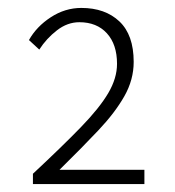

<svg xmlns="http://www.w3.org/2000/svg" viewBox="-20 -913 440 484"><path d="M63 -449V-475Q137 -544 184 -592.5Q231 -641 253 -678.5Q275 -716 275 -752Q275 -801 249.5 -829Q224 -857 180 -857Q150 -857 123.5 -836.5Q97 -816 79 -788L53 -812Q72 -846 108 -869.5Q144 -893 185 -893Q245 -893 281 -859Q317 -825 317 -757Q317 -712 293.5 -670.5Q270 -629 228 -584.5Q186 -540 130 -485H344V-449Z"/></svg>

Font: Noto Sans TC Thin ExtraLight
Style: Regular
Weight: 250
Version: Version 2.004-H2;hotconv 1.0.118;makeotfexe 2.5.65603